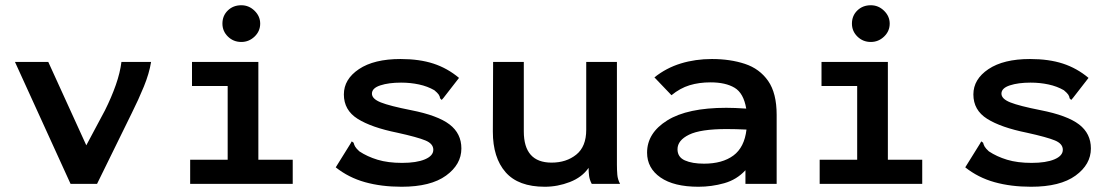

<svg xmlns="http://www.w3.org/2000/svg" viewBox="-20 -701 4240 732"><path d="M249 0 37 -465H164L309 -147L380 -280Q405 -330 421.5 -377Q438 -424 443 -465H556Q549 -421 528.5 -371Q508 -321 482 -269L350 0Z M705 0V-92H848V-373H712V-465H965V-92H1096V0ZM900 -541Q870 -541 849 -561.5Q828 -582 828 -611Q828 -641 848.5 -661Q869 -681 900 -681Q929 -681 950.5 -660Q972 -639 972 -611Q972 -582 950.5 -561.5Q929 -541 900 -541Z M1511 11Q1434 11 1371.5 -6.5Q1309 -24 1260 -63L1316 -153L1321 -162L1328 -157Q1330 -149 1334 -142Q1338 -135 1350 -124Q1380 -104 1419.5 -92Q1459 -80 1513 -80Q1568 -80 1600 -93.5Q1632 -107 1632 -130Q1632 -153 1602 -165.5Q1572 -178 1495 -195Q1396 -215 1343.5 -248Q1291 -281 1291 -341Q1291 -399 1348.5 -437.5Q1406 -476 1507 -476Q1579 -476 1632.5 -458.5Q1686 -441 1730 -404L1671 -328L1664 -320L1658 -326Q1657 -334 1652.5 -340.5Q1648 -347 1636 -357Q1610 -372 1577.5 -379Q1545 -386 1509 -386Q1462 -386 1430 -375.5Q1398 -365 1398 -344Q1398 -324 1432 -310.5Q1466 -297 1547 -281Q1649 -261 1694 -226.5Q1739 -192 1739 -135Q1739 -74 1680.5 -31.5Q1622 11 1511 11Z M2057 11Q1956 11 1907.5 -44.5Q1859 -100 1859 -199L1860 -465H1977V-200Q1977 -81 2083 -81Q2139 -81 2177 -111.5Q2215 -142 2215 -206V-465H2332V-73Q2332 -53 2333.5 -35Q2335 -17 2344 0H2236Q2228 -15 2226 -30Q2224 -45 2224 -61Q2199 -25 2152.5 -7Q2106 11 2057 11Z M2643 11Q2549 11 2498 -24.5Q2447 -60 2447 -119Q2447 -194 2524 -242Q2601 -290 2749 -290Q2780 -290 2825 -287Q2815 -346 2780.5 -366.5Q2746 -387 2689 -387Q2645 -387 2609 -376Q2573 -365 2540 -338L2475 -406Q2520 -442 2575.5 -459Q2631 -476 2694 -476Q2764 -476 2820 -457.5Q2876 -439 2908.5 -392.5Q2941 -346 2941 -263V0H2822V-52Q2789 -16 2741 -2.5Q2693 11 2643 11ZM2563 -132Q2563 -102 2591 -89.5Q2619 -77 2664 -77Q2734 -77 2776 -108Q2818 -139 2826 -207Q2807 -208 2786 -208.5Q2765 -209 2750 -209Q2651 -209 2607 -187.5Q2563 -166 2563 -132Z M3105 0V-92H3248V-373H3112V-465H3365V-92H3496V0ZM3300 -541Q3270 -541 3249 -561.5Q3228 -582 3228 -611Q3228 -641 3248.5 -661Q3269 -681 3300 -681Q3329 -681 3350.5 -660Q3372 -639 3372 -611Q3372 -582 3350.5 -561.5Q3329 -541 3300 -541Z M3911 11Q3834 11 3771.5 -6.5Q3709 -24 3660 -63L3716 -153L3721 -162L3728 -157Q3730 -149 3734 -142Q3738 -135 3750 -124Q3780 -104 3819.5 -92Q3859 -80 3913 -80Q3968 -80 4000 -93.5Q4032 -107 4032 -130Q4032 -153 4002 -165.5Q3972 -178 3895 -195Q3796 -215 3743.5 -248Q3691 -281 3691 -341Q3691 -399 3748.5 -437.5Q3806 -476 3907 -476Q3979 -476 4032.5 -458.5Q4086 -441 4130 -404L4071 -328L4064 -320L4058 -326Q4057 -334 4052.5 -340.5Q4048 -347 4036 -357Q4010 -372 3977.5 -379Q3945 -386 3909 -386Q3862 -386 3830 -375.5Q3798 -365 3798 -344Q3798 -324 3832 -310.5Q3866 -297 3947 -281Q4049 -261 4094 -226.5Q4139 -192 4139 -135Q4139 -74 4080.5 -31.5Q4022 11 3911 11Z"/></svg>

Font: Inconsolata Expanded Bold
Style: Regular
Weight: 700
Width: 7
Monospace: yes
Designer: Raph Levien, Cyreal, Brenton Simpson
Foundry: Raph Levien, Cyreal, Google
Version: Version 3.001; ttfautohint (v1.8.2.53-6de2)